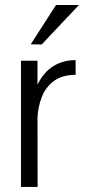

<svg xmlns="http://www.w3.org/2000/svg" viewBox="-20 -740 348 760"><path d="M63 0V-499.5H128.4V-404.8Q152.8 -454.6 191.2 -478.3Q229.5 -502 279.3 -502V-443.8Q226.1 -443.8 193.4 -419.4Q160.6 -395 145.5 -356.2Q130.4 -317.4 128.4 -273.9L128.9 0ZM145 -564 101.6 -564.5 201.7 -720.2H292.5Z"/></svg>

Font: Pontano Sans Light
Style: Regular
Weight: 300
Designer: Vernon Adams
Foundry: Vernon Adams
Version: Version 2.001